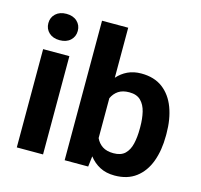

<svg xmlns="http://www.w3.org/2000/svg" viewBox="-109 -869 1045 997"><g transform="rotate(15 413.5 -370.0)"><path d="M53.2 -666Q53.2 -696.8 74.7 -716.8Q96.2 -736.8 132.3 -736.8Q168.5 -736.8 189.9 -716.8Q211.4 -696.8 211.4 -666Q211.4 -635.3 189.9 -615.2Q168.5 -595.2 132.3 -595.2Q96.2 -595.2 74.7 -615.2Q53.2 -635.3 53.2 -666ZM203.1 -528.3V0H62V-528.3Z M794.4 -269.5V-259.3Q794.4 -180.7 772 -119.9Q749.5 -59.1 703.9 -24.7Q658.2 9.8 589.4 9.8Q543.9 9.8 510.3 -7.8Q476.6 -25.4 452.6 -56.6L445.8 0H319.3V-750H460V-481Q483.4 -507.8 515.1 -522.9Q546.9 -538.1 588.4 -538.1Q657.7 -538.1 703.4 -503.7Q749 -469.2 771.7 -408.7Q794.4 -348.1 794.4 -269.5ZM653.8 -259.3V-269.5Q653.8 -312.5 645.3 -348.4Q636.7 -384.3 615 -406Q593.3 -427.7 553.2 -427.7Q517.1 -427.7 494.6 -412.6Q472.2 -397.5 460 -371.1V-156.7Q472.2 -130.4 494.9 -115.5Q517.6 -100.6 554.2 -100.6Q594.2 -100.6 615.7 -121.3Q637.2 -142.1 645.5 -178Q653.8 -213.9 653.8 -259.3Z"/></g></svg>

Font: Vazirmatn FD
Style: Bold
Weight: 700
Designer: Saber Rastikerdar
Foundry: Saber Rastikerdar
Version: Version 33.001